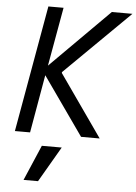

<svg xmlns="http://www.w3.org/2000/svg" viewBox="-62 -747 752 1058"><g transform="rotate(5 313.5 -218.0)"><path d="M38 0 162 -700H246L188 -375L513 -700H627L268 -346V-341L507 0H404L178 -321L122 0ZM109 264 193 68H303L189 264Z"/></g></svg>

Font: DM Mono
Style: Italic
Weight: 400
Italic angle: -10°
Designer: Colophon Foundry
Foundry: Colophon Foundry
Version: Version 1.000; ttfautohint (v1.8.2.53-6de2)